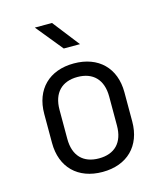

<svg xmlns="http://www.w3.org/2000/svg" viewBox="-117 -874 834 971"><g transform="rotate(-15 300.0 -388.0)"><path d="M356 -645 247 -785H157L271 -645ZM300 9C429 9 510 -71 510 -199V-352C510 -479 429 -559 300 -559C171 -559 90 -479 90 -351V-199C90 -71 171 9 300 9ZM300 -62C218 -62 170 -110 170 -199V-351C170 -440 219 -488 300 -488C381 -488 430 -440 430 -351V-199C430 -110 382 -62 300 -62Z"/></g></svg>

Font: Tekne LDO Light
Style: Regular
Weight: 300
Monospace: yes
Designer: Alessio Laiso, Mario Rullo, Paolo Rosset
Foundry: Alessio Laiso
Version: Version 1.000;hotconv 1.0.109;makeotfexe 2.5.65596